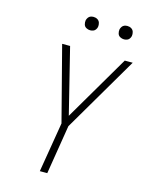

<svg xmlns="http://www.w3.org/2000/svg" viewBox="-135 -1013 846 1096"><g transform="rotate(15 288.0 -465.0)"><path d="M210 0H254L301 -290L562 -735H515L288 -348L192 -735H145L259 -295ZM479 -851Q488 -851 496.5 -854Q505 -857 510.5 -864.5Q516 -872 518 -881Q520 -893 516.5 -905Q513 -917 502.5 -923.5Q492 -930 479 -930Q470 -930 461.5 -927Q453 -924 447.5 -916Q442 -908 440 -900Q438 -887 441.5 -875Q445 -863 456 -857Q467 -851 479 -851ZM279 -851Q288 -851 296.5 -854Q305 -857 310.5 -864.5Q316 -872 318 -881Q320 -893 316.5 -905Q313 -917 302.5 -923.5Q292 -930 279 -930Q270 -930 261.5 -927Q253 -924 247.5 -916Q242 -908 240 -900Q238 -887 241.5 -875Q245 -863 256 -857Q267 -851 279 -851Z"/></g></svg>

Font: Iosevka Sparkle XLtObl
Style: Regular
Weight: 200
Italic angle: -9°
Designer: Belleve Invis
Foundry: Belleve Invis
Version: Version 4.5.0; ttfautohint (v1.8.3)